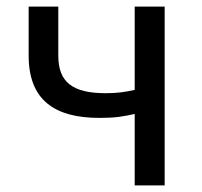

<svg xmlns="http://www.w3.org/2000/svg" viewBox="-20 -563 612 583"><path d="M389 -217V0H480V-543H389V-290C358 -283 333 -280 301 -280C201 -280 157 -313 157 -394V-543H67V-394C67 -259 146 -205 282 -205C330 -205 353 -209 389 -217Z"/></svg>

Font: Spoqa Han Sans Neo
Style: Regular
Weight: 400
Designer: [Spoqa Han Sans Neo] Dong-huui Kim ___ Younghwa Kang ___ Yujin Lee ___ [Noto Sans] Ryoko NISHIZUKA ____ (kana & ideograp
Foundry: Spoqa (http://www.spoqa-han-sans.com)
Version: Version 1.100;hotconv 1.0.109;makeotfexe 2.5.65596